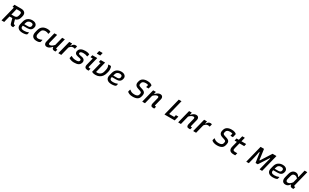

<svg xmlns="http://www.w3.org/2000/svg" viewBox="572 -3735 10779 6708"><g transform="rotate(30 5961.0 -381.5)"><path d="M128 0H30Q19 0 21 -11Q60 -163 96 -307.5Q132 -452 170 -603H125Q113 -603 117 -614Q122 -636 127.5 -657Q133 -678 138 -700H408Q509 -700 559 -646.5Q609 -593 583 -489L569 -437Q535 -297 408 -268Q418 -233 427.5 -198Q437 -163 447 -129Q453 -109 461 -102.5Q469 -96 483 -96H517Q511 -74 505.5 -52.5Q500 -31 495 -8Q492 3 481 3H459Q414 3 391 -14Q368 -31 357 -71Q344 -118 331.5 -165Q319 -212 306 -259H193Q183 -220 173 -180.5Q163 -141 152 -99Q139 -45 128 0ZM248 -479Q240 -446 232 -414Q224 -382 215 -350H331Q384 -350 415 -372.5Q446 -395 459 -444L473 -500Q488 -558 462 -582Q442 -603 393 -603H278Q270 -572 262.5 -541Q255 -510 248 -479Z M957 -545Q1027 -545 1072 -519.5Q1117 -494 1135 -452.5Q1153 -411 1139 -361L1135 -345Q1116 -277 1065.5 -245.5Q1015 -214 929 -214H757L756 -209Q738 -143 768 -112Q797 -79 877 -79Q931 -79 969 -87.5Q1007 -96 1049 -113H1065Q1061 -94 1055.5 -74.5Q1050 -55 1045 -35Q1044 -31 1040 -27Q1024 -11 978 0Q932 11 868 11Q743 11 684.5 -51.5Q626 -114 653 -222L680 -330Q709 -443 783.5 -494Q858 -545 957 -545ZM941 -457Q883 -457 843 -426.5Q803 -396 785 -325L775 -284H929Q971 -284 998.5 -301.5Q1026 -319 1035 -356Q1047 -406 1020 -433Q1009 -444 989.5 -450.5Q970 -457 941 -457Z M1560 -545Q1616 -545 1651.5 -533Q1687 -521 1694 -512Q1697 -507 1696 -502Q1690 -480 1685 -459Q1680 -438 1674 -415H1658Q1636 -427 1608 -436Q1580 -445 1541 -445Q1478 -445 1435 -415Q1392 -385 1374 -312L1355 -237Q1337 -164 1364 -125Q1389 -89 1451 -89Q1490 -89 1522 -98.5Q1554 -108 1585 -124H1601Q1596 -102 1590 -77.5Q1584 -53 1578 -31Q1577 -26 1573 -22Q1560 -12 1527 -0.5Q1494 11 1435 11Q1320 11 1269 -53.5Q1218 -118 1246 -236L1267 -321Q1296 -437 1370.5 -491Q1445 -545 1560 -545Z M1845 -534H1945Q1957 -534 1953 -523Q1931 -435 1909 -347.5Q1887 -260 1865 -172Q1847 -98 1910 -98Q1943 -98 1982.5 -119.5Q2022 -141 2074 -197Q2094 -276 2113.5 -354.5Q2133 -433 2159 -534H2257Q2268 -534 2265 -522Q2240 -423 2214.5 -320.5Q2189 -218 2166 -127Q2161 -106 2168 -99Q2174 -92 2188 -92H2220Q2215 -72 2209.5 -50.5Q2204 -29 2199 -9Q2196 0 2187 0H2147Q2099 0 2074.5 -25.5Q2050 -51 2052 -96H2036Q1945 11 1852 11Q1806 11 1779 -11Q1752 -33 1744.5 -68.5Q1737 -104 1747 -144Q1765 -218 1783.5 -291Q1802 -364 1820 -437Q1826 -462 1832.5 -486.5Q1839 -511 1845 -534Z M2430 0H2321Q2310 0 2313 -11Q2315 -17 2323 -48.5Q2331 -80 2343 -128Q2355 -176 2369 -231Q2383 -286 2396.5 -339.5Q2410 -393 2420 -435Q2428 -466 2434.5 -491.5Q2441 -517 2445 -534H2553Q2564 -534 2561 -523Q2557 -507 2552 -486.5Q2547 -466 2541 -443H2559Q2586 -494 2620 -519Q2654 -544 2702 -544Q2724 -544 2737.5 -539.5Q2751 -535 2756 -530Q2760 -526 2759 -520Q2752 -495 2747 -473Q2742 -451 2734 -425H2717Q2707 -429 2694 -432Q2681 -435 2661 -435Q2623 -435 2589 -416.5Q2555 -398 2517 -347Q2496 -264 2473 -171.5Q2450 -79 2430 0Z M2973 -93Q3038 -93 3066 -110Q3094 -127 3101 -154Q3108 -179 3095.5 -197Q3083 -215 3036 -225L2960 -241Q2883 -256 2853 -297Q2823 -338 2838 -397Q2858 -474 2923.5 -509Q2989 -544 3090 -544Q3165 -544 3211.5 -529.5Q3258 -515 3265 -507Q3268 -503 3266 -497Q3261 -474 3255.5 -453Q3250 -432 3245 -409H3227Q3193 -425 3158.5 -433Q3124 -441 3076 -441Q2958 -441 2943 -386Q2937 -362 2947.5 -345.5Q2958 -329 2999 -319L3080 -304Q3160 -289 3190 -243Q3220 -197 3206 -140Q3184 -59 3122 -24.5Q3060 10 2950 10Q2893 10 2848.5 -0.5Q2804 -11 2775.5 -24Q2747 -37 2739 -46Q2737 -50 2738 -55Q2744 -82 2749 -103.5Q2754 -125 2758 -145H2775Q2816 -119 2861 -106Q2906 -93 2973 -93Z M3377 -534H3564Q3575 -534 3572 -523Q3548 -428 3524.5 -333.5Q3501 -239 3477 -142Q3468 -111 3478 -101Q3486 -93 3509 -93H3556Q3551 -73 3545.5 -51.5Q3540 -30 3535 -9Q3533 0 3522 0H3489Q3434 0 3405 -19.5Q3376 -39 3369 -72Q3362 -105 3372 -145Q3390 -221 3408.5 -294.5Q3427 -368 3446 -441H3364Q3353 -441 3356 -452Q3361 -472 3366.5 -493Q3372 -514 3377 -534ZM3509 -781H3640Q3651 -781 3648 -770L3621 -661H3490Q3479 -661 3482 -672Z M3713 -534H3880Q3891 -534 3888 -523Q3865 -429 3841 -334.5Q3817 -240 3794 -146Q3791 -133 3788 -120Q3785 -107 3781 -93Q3789 -92 3798.5 -90.5Q3808 -89 3822 -89Q3898 -89 3951.5 -130.5Q4005 -172 4026 -255L4039 -307Q4056 -374 4052.5 -422.5Q4049 -471 4025 -517L4029 -534H4114Q4123 -534 4127 -529Q4140 -514 4149 -480Q4158 -446 4158.5 -401Q4159 -356 4147 -307L4133 -255Q4110 -164 4063 -105.5Q4016 -47 3952.5 -19Q3889 9 3815 9Q3751 9 3711 -4Q3671 -17 3662 -25Q3659 -29 3660 -37Q3686 -138 3711 -238.5Q3736 -339 3761 -440H3700Q3689 -440 3692 -451Q3696 -467 3702 -490Q3708 -513 3713 -534Z M4547 -545Q4617 -545 4662 -519.5Q4707 -494 4725 -452.5Q4743 -411 4729 -361L4725 -345Q4706 -277 4655.5 -245.5Q4605 -214 4519 -214H4347L4346 -209Q4328 -143 4358 -112Q4387 -79 4467 -79Q4521 -79 4559 -87.5Q4597 -96 4639 -113H4655Q4651 -94 4645.5 -74.5Q4640 -55 4635 -35Q4634 -31 4630 -27Q4614 -11 4568 0Q4522 11 4458 11Q4333 11 4274.5 -51.5Q4216 -114 4243 -222L4270 -330Q4299 -443 4373.5 -494Q4448 -545 4547 -545ZM4531 -457Q4473 -457 4433 -426.5Q4393 -396 4375 -325L4365 -284H4519Q4561 -284 4588.5 -301.5Q4616 -319 4625 -356Q4637 -406 4610 -433Q4599 -444 4579.5 -450.5Q4560 -457 4531 -457Z M5492 -718Q5572 -718 5621 -698.5Q5670 -679 5689 -656Q5696 -649 5693 -641Q5686 -611 5677 -576Q5668 -541 5660 -509H5570Q5559 -509 5562 -520Q5567 -540 5572.5 -560.5Q5578 -581 5584 -605Q5548 -624 5486 -624Q5421 -624 5381.5 -603.5Q5342 -583 5331 -539L5323 -509Q5313 -471 5325.5 -447.5Q5338 -424 5396 -406L5484 -378Q5565 -350 5589.5 -302Q5614 -254 5598 -191L5586 -143Q5565 -60 5499 -21.5Q5433 17 5323 18Q5237 19 5178 -4.5Q5119 -28 5099 -55Q5095 -60 5097 -67Q5105 -95 5110 -116Q5115 -137 5119 -151H5136Q5173 -115 5218.5 -97.5Q5264 -80 5334 -80Q5399 -80 5438.5 -101.5Q5478 -123 5488 -163L5496 -197Q5506 -235 5492 -256.5Q5478 -278 5427 -294L5339 -323Q5281 -342 5252.5 -372Q5224 -402 5218 -438Q5212 -474 5220 -509L5231 -553Q5253 -637 5322 -677.5Q5391 -718 5492 -718Z M5829 -534H5929Q5941 -534 5937 -523Q5932 -504 5927.5 -484.5Q5923 -465 5918 -446H5936Q5977 -493 6022 -519Q6067 -545 6114 -545Q6180 -545 6208 -502Q6236 -459 6219 -392Q6202 -323 6185 -257.5Q6168 -192 6151 -122Q6145 -104 6153 -96Q6158 -91 6172 -91H6204Q6199 -71 6194 -51Q6189 -31 6184 -11Q6181 0 6170 0H6124Q6067 0 6047 -35.5Q6027 -71 6040 -126Q6057 -191 6071.5 -250.5Q6086 -310 6103 -376Q6111 -411 6099.5 -427.5Q6088 -444 6060 -444Q6024 -444 5983 -421.5Q5942 -399 5894 -349Q5872 -262 5850.5 -174.5Q5829 -87 5807 0H5706Q5694 0 5698 -11Q5724 -117 5751 -223Q5778 -329 5804 -435Q5812 -466 5818.5 -491.5Q5825 -517 5829 -534Z M6603 0Q6591 0 6595 -11Q6632 -158 6668.5 -305.5Q6705 -453 6742 -600Q6748 -625 6754.5 -650Q6761 -675 6767 -700H6867Q6879 -700 6875 -689Q6838 -541 6801.5 -393Q6765 -245 6727 -97H6930Q6936 -118 6940.5 -139Q6945 -160 6951 -180H7041Q7051 -180 7049 -169Q7039 -132 7027.5 -85Q7016 -38 7006 0Z M7279 -534H7379Q7391 -534 7387 -523Q7382 -504 7377.5 -484.5Q7373 -465 7368 -446H7386Q7427 -493 7472 -519Q7517 -545 7564 -545Q7630 -545 7658 -502Q7686 -459 7669 -392Q7652 -323 7635 -257.5Q7618 -192 7601 -122Q7595 -104 7603 -96Q7608 -91 7622 -91H7654Q7649 -71 7644 -51Q7639 -31 7634 -11Q7631 0 7620 0H7574Q7517 0 7497 -35.5Q7477 -71 7490 -126Q7507 -191 7521.5 -250.5Q7536 -310 7553 -376Q7561 -411 7549.5 -427.5Q7538 -444 7510 -444Q7474 -444 7433 -421.5Q7392 -399 7344 -349Q7322 -262 7300.5 -174.5Q7279 -87 7257 0H7156Q7144 0 7148 -11Q7174 -117 7201 -223Q7228 -329 7254 -435Q7262 -466 7268.5 -491.5Q7275 -517 7279 -534Z M7870 0H7761Q7750 0 7753 -11Q7755 -17 7763 -48.5Q7771 -80 7783 -128Q7795 -176 7809 -231Q7823 -286 7836.5 -339.5Q7850 -393 7860 -435Q7868 -466 7874.5 -491.5Q7881 -517 7885 -534H7993Q8004 -534 8001 -523Q7997 -507 7992 -486.5Q7987 -466 7981 -443H7999Q8026 -494 8060 -519Q8094 -544 8142 -544Q8164 -544 8177.5 -539.5Q8191 -535 8196 -530Q8200 -526 8199 -520Q8192 -495 8187 -473Q8182 -451 8174 -425H8157Q8147 -429 8134 -432Q8121 -435 8101 -435Q8063 -435 8029 -416.5Q7995 -398 7957 -347Q7936 -264 7913 -171.5Q7890 -79 7870 0Z M8892 -718Q8972 -718 9021 -698.5Q9070 -679 9089 -656Q9096 -649 9093 -641Q9086 -611 9077 -576Q9068 -541 9060 -509H8970Q8959 -509 8962 -520Q8967 -540 8972.5 -560.5Q8978 -581 8984 -605Q8948 -624 8886 -624Q8821 -624 8781.5 -603.5Q8742 -583 8731 -539L8723 -509Q8713 -471 8725.5 -447.5Q8738 -424 8796 -406L8884 -378Q8965 -350 8989.5 -302Q9014 -254 8998 -191L8986 -143Q8965 -60 8899 -21.5Q8833 17 8723 18Q8637 19 8578 -4.5Q8519 -28 8499 -55Q8495 -60 8497 -67Q8505 -95 8510 -116Q8515 -137 8519 -151H8536Q8573 -115 8618.5 -97.5Q8664 -80 8734 -80Q8799 -80 8838.5 -101.5Q8878 -123 8888 -163L8896 -197Q8906 -235 8892 -256.5Q8878 -278 8827 -294L8739 -323Q8681 -342 8652.5 -372Q8624 -402 8618 -438Q8612 -474 8620 -509L8631 -553Q8653 -637 8722 -677.5Q8791 -718 8892 -718Z M9474 -100Q9467 -77 9462 -55.5Q9457 -34 9451 -11Q9448 0 9437 0H9369Q9269 0 9224 -52.5Q9179 -105 9205 -212Q9220 -269 9234 -324.5Q9248 -380 9262 -436H9180Q9168 -436 9171 -447Q9177 -470 9182.5 -490.5Q9188 -511 9193 -534H9286Q9291 -551 9295.5 -568.5Q9300 -586 9304 -604L9328 -700H9422Q9434 -700 9430 -689Q9420 -650 9410.5 -611.5Q9401 -573 9391 -534H9571Q9583 -534 9579 -523Q9574 -500 9569 -479.5Q9564 -459 9558 -436H9366Q9352 -380 9338 -323.5Q9324 -267 9310 -211Q9292 -143 9313 -121Q9324 -109 9343 -104.5Q9362 -100 9390 -100Z M9996 0H9903Q9891 0 9895 -11Q9932 -158 9968.5 -305.5Q10005 -453 10042 -600Q10048 -625 10054.5 -650Q10061 -675 10067 -700H10192Q10201 -700 10204.5 -696.5Q10208 -693 10209 -681Q10217 -626 10226.5 -558Q10236 -490 10245.5 -417.5Q10255 -345 10264 -277H10283Q10325 -346 10372.5 -420.5Q10420 -495 10466 -567Q10512 -639 10551 -700H10698Q10708 -700 10706 -689Q10695 -645 10677.5 -575.5Q10660 -506 10639.5 -424Q10619 -342 10598 -258Q10577 -174 10559 -100Q10552 -75 10546 -50Q10540 -25 10533 0H10438Q10428 0 10431 -12Q10442 -57 10453 -102Q10464 -147 10476 -192Q10489 -247 10501.5 -295Q10514 -343 10528.5 -395.5Q10543 -448 10562 -517H10542Q10477 -417 10411.5 -316Q10346 -215 10286 -124H10206Q10202 -124 10199 -126Q10196 -128 10194 -135Q10186 -186 10176.5 -249.5Q10167 -313 10156.5 -382Q10146 -451 10136 -517H10115Q10098 -425 10080.5 -346.5Q10063 -268 10043 -188Q10030 -141 10019 -94Q10008 -47 9996 0Z M11057 -545Q11127 -545 11172 -519.5Q11217 -494 11235 -452.5Q11253 -411 11239 -361L11235 -345Q11216 -277 11165.5 -245.5Q11115 -214 11029 -214H10857L10856 -209Q10838 -143 10868 -112Q10897 -79 10977 -79Q11031 -79 11069 -87.5Q11107 -96 11149 -113H11165Q11161 -94 11155.5 -74.5Q11150 -55 11145 -35Q11144 -31 11140 -27Q11124 -11 11078 0Q11032 11 10968 11Q10843 11 10784.5 -51.5Q10726 -114 10753 -222L10780 -330Q10809 -443 10883.5 -494Q10958 -545 11057 -545ZM11041 -457Q10983 -457 10943 -426.5Q10903 -396 10885 -325L10875 -284H11029Q11071 -284 11098.5 -301.5Q11126 -319 11135 -356Q11147 -406 11120 -433Q11109 -444 11089.5 -450.5Q11070 -457 11041 -457Z M11575 -545Q11628 -545 11664 -521Q11700 -497 11723 -450H11740Q11753 -501 11765.5 -552Q11778 -603 11791 -654Q11796 -676 11801.5 -697.5Q11807 -719 11815 -750H11912Q11924 -750 11921 -738Q11883 -585 11842.5 -426Q11802 -267 11767 -127Q11762 -105 11770 -97Q11776 -91 11789 -91H11820Q11816 -72 11810 -50.5Q11804 -29 11799 -9Q11798 0 11788 0H11748Q11702 0 11678 -22.5Q11654 -45 11653 -86H11638Q11604 -37 11564 -13.5Q11524 10 11471 10Q11416 10 11380.5 -17.5Q11345 -45 11334 -94Q11323 -143 11339 -208L11374 -348Q11392 -422 11422.5 -465Q11453 -508 11492 -526.5Q11531 -545 11575 -545ZM11460 -108Q11477 -90 11510 -90Q11551 -90 11590 -114Q11629 -138 11676 -198Q11687 -242 11698.5 -286Q11710 -330 11721 -374Q11696 -407 11665 -425.5Q11634 -444 11595 -444Q11552 -444 11524.5 -420.5Q11497 -397 11482 -339L11448 -208Q11430 -137 11460 -108Z"/></g></svg>

Font: Recursive Sn Lnr St Med
Style: Italic
Weight: 500
Italic angle: -15°
Version: Version 1.079;hotconv 1.0.112;makeotfexe 2.5.65598; ttfautoh